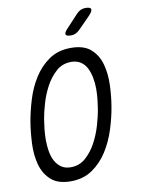

<svg xmlns="http://www.w3.org/2000/svg" viewBox="-102 -1018 804 1096"><g transform="rotate(-10 300.0 -470.0)"><path d="M232 -69Q283 -69 319.5 -102Q356 -135 380.5 -181Q405 -227 420 -278.5Q435 -330 441 -367Q445 -391 448.5 -422Q452 -453 452 -485.5Q452 -518 446 -549.5Q440 -581 427.5 -606Q415 -631 392.5 -646Q370 -661 337 -661Q286 -661 249.5 -628Q213 -595 188.5 -549Q164 -503 149.5 -452.5Q135 -402 129 -366Q125 -341 121.5 -309.5Q118 -278 118 -245.5Q118 -213 123.5 -181Q129 -149 142 -124.5Q155 -100 177 -84.5Q199 -69 232 -69ZM218 10Q144 10 104 -26.5Q64 -63 49 -119Q34 -175 37 -241Q40 -307 50 -367Q60 -425 80 -490.5Q100 -556 135 -611.5Q170 -667 222.5 -703.5Q275 -740 350 -740Q425 -740 465 -704Q505 -668 520 -612.5Q535 -557 532.5 -492Q530 -427 520 -368Q510 -308 489 -241.5Q468 -175 432.5 -119Q397 -63 344.5 -26.5Q292 10 218 10ZM365 -810Q337 -810 333.5 -820.5Q330 -831 351 -853L420 -927Q430 -938 443 -944Q456 -950 471 -950Q499 -950 503 -939Q507 -928 485 -904L413 -831Q402 -821 390.5 -815.5Q379 -810 365 -810Z"/></g></svg>

Font: Maple Mono Light
Style: Italic
Weight: 300
Italic angle: -10°
Monospace: yes
Designer: subframe7536
Version: Version 7.000